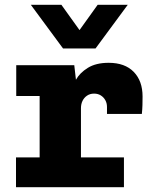

<svg xmlns="http://www.w3.org/2000/svg" viewBox="-20 -784 640 804"><path d="M146 0V-382H48V-511H291L298 -450Q314 -479 348 -500Q382 -521 435 -521Q503 -521 540 -483Q577 -445 577 -380Q577 -362 576.5 -344Q576 -326 574 -307H428V-336Q428 -352 421 -364.5Q414 -377 402 -384.5Q390 -392 374 -392Q357 -392 344.5 -383.5Q332 -375 325.5 -361.5Q319 -348 319 -331V0ZM47 0V-125H499V0ZM515 -764 380 -581H244L109 -764H237L351 -605H275L389 -764Z"/></svg>

Font: Chivo Mono ExtraBold
Style: Regular
Weight: 800
Monospace: yes
Designer: Hector Gatti
Foundry: Omnibus-Type
Version: Version 1.008